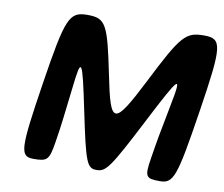

<svg xmlns="http://www.w3.org/2000/svg" viewBox="-78 -807 1055 903"><g transform="rotate(10 449.5 -355.5)"><path d="M269 -711C182 -711 168 -678 118 -356C68 -33 70 0 137 0C203 0 211 -9 225 -97C239 -185 241 -209 259 -362C276 -514 282 -505 332 -265C382 -24 392 0 437 0C482 0 500 -24 624 -265C748 -506 758 -515 728 -362C698 -209 694 -185 680 -97C666 -9 672 0 739 0C805 0 817 -33 867 -356C917 -678 913 -711 826 -711C738 -711 717 -687 599 -453C480 -219 464 -219 417 -453C369 -687 356 -711 269 -711Z"/></g></svg>

Font: Asimov Print
Style: AIt
Weight: 500
Designer: Google
Version: Version 2.000980: 2014